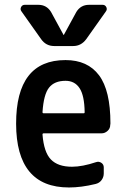

<svg xmlns="http://www.w3.org/2000/svg" viewBox="-20 -785 540 814"><path d="M257.8 -442.4Q210.9 -442.4 188 -413.6Q165 -384.8 160.2 -309.6Q160.2 -304.7 165 -304.7H335Q338.9 -304.7 338.9 -309.6Q337.9 -379.9 317.4 -411.1Q296.9 -442.4 257.8 -442.4ZM272.5 9.8Q48.8 9.8 48.3 -260.3Q47.9 -530.3 257.8 -530.3Q351.6 -530.3 399.9 -465.8Q448.2 -401.4 448.2 -261.7Q448.2 -260.7 447.8 -258.3Q447.3 -255.9 447.3 -254.9Q447.3 -240.2 436 -230Q424.8 -219.7 410.2 -219.7H165Q160.2 -219.7 160.2 -214.8Q166 -139.6 195.8 -108.9Q225.6 -78.1 285.2 -78.1Q329.1 -78.1 387.7 -97.7Q399.4 -101.6 409.7 -94.7Q419.9 -87.9 419.9 -75.2V-49.8Q419.9 -34.2 410.6 -21.5Q401.4 -8.8 384.8 -4.9Q324.2 9.8 272.5 9.8ZM357.4 -764.6H415Q425.8 -764.6 430.7 -754.9Q435.5 -745.1 428.7 -736.3L345.7 -619.1Q324.2 -589.8 290 -589.8H210Q174.8 -589.8 154.3 -619.1L71.3 -736.3Q64.5 -745.1 69.3 -754.9Q74.2 -764.6 85 -764.6H142.6Q177.7 -764.6 196.3 -734.4L249 -637.7Q249 -636.7 250 -636.7Q251 -636.7 251 -637.7L303.7 -734.4Q322.3 -764.6 357.4 -764.6Z"/></svg>

Font: Rounded-L Mgen+ 1m medium
Style: Regular
Weight: 500
Designer: [Source Han Sans]
Ryoko NISHIZUKA  (kana & ideographs); Paul D. Hunt (Latin, Greek & Cyrillic); Wenlong ZHANG  (bopomofo
Version: Version 1.059.20150602